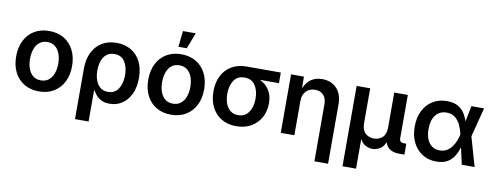

<svg xmlns="http://www.w3.org/2000/svg" viewBox="-74 -1163 4552 1765"><g transform="rotate(10 2202.0 -280.5)"><path d="M304.2 11.2Q224.6 11.2 166 -24.2Q107.4 -59.6 75.4 -122.8Q43.5 -186 43.5 -270Q43.5 -355 75.4 -418.7Q107.4 -482.4 166 -517.6Q224.6 -552.7 304.2 -552.7Q383.8 -552.7 442.4 -517.6Q501 -482.4 533.2 -418.7Q565.4 -355 565.4 -270Q565.4 -186 533.2 -122.8Q501 -59.6 442.4 -24.2Q383.8 11.2 304.2 11.2ZM304.2 -91.8Q348.6 -91.8 377.9 -115.7Q407.2 -139.6 421.9 -180.2Q436.5 -220.7 436.5 -270.5Q436.5 -320.8 421.9 -361.3Q407.2 -401.9 377.9 -425.8Q348.6 -449.7 304.2 -449.7Q260.3 -449.7 231 -425.8Q201.7 -401.9 187.3 -361.3Q172.9 -320.8 172.9 -270.5Q172.9 -220.7 187.3 -180.2Q201.7 -139.6 231 -115.7Q260.3 -91.8 304.2 -91.8Z M676.3 204.1V-267.6Q676.3 -353.5 707.3 -417.5Q738.3 -481.4 795.7 -517.1Q853 -552.7 933.1 -552.7Q1010.3 -552.7 1068.1 -518.6Q1126 -484.4 1158 -420.9Q1189.9 -357.4 1189.9 -268.6Q1189.9 -182.6 1160.4 -120.1Q1130.9 -57.6 1080.1 -23.9Q1029.3 9.8 964.8 9.8Q917.5 9.8 886.5 -6.1Q855.5 -22 836.9 -44.4Q818.4 -66.9 808.6 -86.4H803.2V204.1ZM930.2 -94.7Q993.7 -94.7 1026.6 -145Q1059.6 -195.3 1059.6 -272.9Q1059.6 -348.6 1027.6 -398.4Q995.6 -448.2 931.2 -448.2Q868.7 -448.2 834.7 -400.6Q800.8 -353 800.8 -272.9Q800.8 -193.8 834.5 -144.3Q868.2 -94.7 930.2 -94.7Z M1537.1 11.2Q1457.5 11.2 1398.9 -24.2Q1340.3 -59.6 1308.3 -122.8Q1276.4 -186 1276.4 -270Q1276.4 -355 1308.3 -418.7Q1340.3 -482.4 1398.9 -517.6Q1457.5 -552.7 1537.1 -552.7Q1616.7 -552.7 1675.3 -517.6Q1733.9 -482.4 1766.1 -418.7Q1798.3 -355 1798.3 -270Q1798.3 -186 1766.1 -122.8Q1733.9 -59.6 1675.3 -24.2Q1616.7 11.2 1537.1 11.2ZM1537.1 -91.8Q1581.5 -91.8 1610.8 -115.7Q1640.1 -139.6 1654.8 -180.2Q1669.4 -220.7 1669.4 -270.5Q1669.4 -320.8 1654.8 -361.3Q1640.1 -401.9 1610.8 -425.8Q1581.5 -449.7 1537.1 -449.7Q1493.2 -449.7 1463.9 -425.8Q1434.6 -401.9 1420.2 -361.3Q1405.8 -320.8 1405.8 -270.5Q1405.8 -220.7 1420.2 -180.2Q1434.6 -139.6 1463.9 -115.7Q1493.2 -91.8 1537.1 -91.8ZM1497.1 -615.7 1513.2 -765.1H1632.8L1575.2 -615.7Z M2146 11.2Q2066.4 11.2 2007.8 -23.9Q1949.2 -59.1 1917.2 -122.1Q1885.3 -185.1 1885.3 -269Q1885.3 -353 1917.2 -415Q1949.2 -477.1 2007.8 -511.5Q2066.4 -545.9 2146 -545.9H2465.3V-446.8H2287.1Q2343.3 -420.9 2375.2 -371.1Q2407.2 -321.3 2407.2 -247.6Q2407.2 -173.8 2375.2 -115.5Q2343.3 -57.1 2284.4 -22.9Q2225.6 11.2 2146 11.2ZM2146 -442.9Q2079.6 -442.9 2047.1 -393.6Q2014.6 -344.2 2014.6 -269Q2014.6 -219.2 2029.1 -179.2Q2043.5 -139.2 2072.8 -115.5Q2102.1 -91.8 2146 -91.8Q2190.4 -91.8 2219.7 -115.5Q2249 -139.2 2263.7 -179.2Q2278.3 -219.2 2278.3 -269Q2278.3 -344.2 2245.6 -393.6Q2212.9 -442.9 2146 -442.9Z M2688 -319.8V0H2561V-545.9H2681.2L2682.6 -437Q2731.4 -552.7 2851.6 -552.7Q2936 -552.7 2987.3 -499Q3038.6 -445.3 3038.6 -347.2V204.1H2911.1V-327.6Q2911.1 -382.3 2882.8 -413.6Q2854.5 -444.8 2804.7 -444.8Q2753.9 -444.8 2720.9 -412.1Q2688 -379.4 2688 -319.8Z M3173.3 204.1V-545.9H3299.8V-220.7Q3299.8 -157.2 3332.3 -127.2Q3364.7 -97.2 3413.1 -97.2Q3461.4 -97.2 3492.9 -127.4Q3524.4 -157.7 3524.4 -220.7V-545.9H3650.9V-144Q3650.9 -121.6 3661.1 -111.8Q3671.4 -102.1 3695.8 -102.1H3715.3V0H3668Q3558.6 0 3535.2 -84.5Q3515.1 -36.1 3480.5 -18.3Q3445.8 -0.5 3415.5 -0.5Q3386.7 -0.5 3353.8 -16.1Q3320.8 -31.7 3299.8 -73.2V204.1Z M4014.2 11.7Q3939.5 11.7 3883.1 -23.9Q3826.7 -59.6 3795.2 -123Q3763.7 -186.5 3763.7 -271Q3763.7 -355.5 3795.4 -418.9Q3827.1 -482.4 3884 -517.6Q3940.9 -552.7 4016.6 -552.7Q4080.6 -552.7 4120.4 -529.5Q4160.2 -506.3 4182.1 -470.7Q4204.1 -435.1 4214.8 -397.5L4244.6 -545.9H4362.8L4292.5 -272.9L4370.6 0H4251L4215.8 -156.2Q4205.1 -117.7 4183.1 -78.9Q4161.1 -40 4120.8 -14.2Q4080.6 11.7 4014.2 11.7ZM4189.9 -272.9 4189.5 -274.4Q4181.2 -312.5 4163.6 -352.8Q4146 -393.1 4114 -420.7Q4082 -448.2 4031.2 -448.2Q3966.8 -448.2 3929.7 -401.1Q3892.6 -354 3892.6 -271.5Q3892.6 -189 3928.5 -141.8Q3964.4 -94.7 4026.9 -94.7Q4064.9 -94.7 4093 -111.3Q4121.1 -127.9 4140.6 -155Q4160.2 -182.1 4172.1 -212.9Q4184.1 -243.7 4189.5 -271.5Z"/></g></svg>

Font: Inter SemiBold
Style: Regular
Weight: 600
Designer: Rasmus Andersson
Foundry: rsms
Version: Version 4.001;git-9221beed3